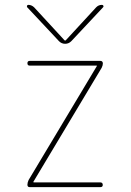

<svg xmlns="http://www.w3.org/2000/svg" viewBox="-20 -770 540 790"><path d="M398.4 -491.2 118.2 -23.4Q118.2 -22.5 117.7 -22.5Q117.2 -22.5 117.2 -21.5Q117.2 -20.5 118.2 -19.5H392.6Q402.3 -19.5 402.8 -9.8Q403.3 0 392.6 0H102.5Q92.8 0 92.8 -9.8Q92.8 -18.6 97.7 -29.3L377.9 -497.1Q377.9 -498 378.4 -498Q378.9 -498 378.9 -499Q378.9 -500 377.9 -500H102.5Q92.8 -500 92.8 -509.8Q92.8 -519.5 102.5 -519.5H392.6Q402.3 -519.5 403.3 -509.8Q403.3 -501 398.4 -491.2ZM222.7 -600.6 91.8 -740.2Q89.8 -743.2 91.3 -746.6Q92.8 -750 96.7 -750Q109.4 -750 120.1 -740.2L246.1 -603.5H248H250L376 -740.2Q385.7 -750 399.4 -750Q403.3 -750 405.3 -746.6Q407.2 -743.2 404.3 -740.2L273.4 -600.6Q262.7 -589.8 248 -589.8Q233.4 -589.8 222.7 -600.6Z"/></svg>

Font: Rounded-X Mgen+ 1mn thin
Style: Regular
Weight: 100
Designer: [Source Han Sans]
Ryoko NISHIZUKA  (kana & ideographs); Paul D. Hunt (Latin, Greek & Cyrillic); Wenlong ZHANG  (bopomofo
Version: Version 1.059.20150602